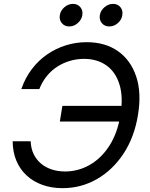

<svg xmlns="http://www.w3.org/2000/svg" viewBox="-20 -954 768 984"><path d="M300.3 10.3Q243.7 10.3 197 -6.6Q150.4 -23.4 116.5 -54.7Q82.5 -85.9 64 -130.1Q45.4 -174.3 44.9 -230H137.2Q138.7 -192.4 152.8 -163.6Q167 -134.8 190.9 -115Q214.8 -95.2 246.1 -85.2Q277.3 -75.2 313.5 -75.2Q380.9 -75.2 439.9 -108.9Q499 -142.6 540.5 -207Q582 -271.5 597.2 -363.8Q612.3 -456.1 592.5 -520.5Q572.8 -585 525.4 -618.7Q478 -652.3 410.6 -652.3Q374 -652.3 339.4 -642.3Q304.7 -632.3 274.2 -612.8Q243.7 -593.3 220 -564.2Q196.3 -535.2 181.6 -497.6H89.4Q108.9 -554.2 142.3 -598.6Q175.8 -643.1 220.2 -674.1Q264.6 -705.1 316.4 -721.4Q368.2 -737.8 423.8 -737.8Q519 -737.8 584.5 -691.9Q649.9 -646 678 -562Q706.1 -478 687 -364.3Q668.5 -250.5 612.8 -166.3Q557.1 -82 476.3 -35.9Q395.5 10.3 300.3 10.3ZM286.6 -331.1 299.8 -411.6H636.7L623.5 -331.1ZM540 -818.4Q516.1 -818.4 502 -835.4Q487.8 -852.5 491.7 -876.5Q495.6 -900.4 515.6 -917.2Q535.6 -934.1 559.6 -934.1Q583.5 -934.1 597.2 -917.2Q610.8 -900.4 606.9 -876.5Q603.5 -852.5 583.7 -835.4Q564 -818.4 540 -818.4ZM335 -818.4Q311 -818.4 296.9 -835.4Q282.7 -852.5 286.6 -876.5Q290.5 -900.4 310.3 -917.2Q330.1 -934.1 354 -934.1Q377.9 -934.1 391.8 -917.2Q405.8 -900.4 401.9 -876.5Q397.9 -852.5 378.2 -835.4Q358.4 -818.4 335 -818.4Z"/></svg>

Font: Inter 17pt
Style: Italic
Weight: 400
Italic angle: -9.3988°
Version: Version 4.001;git-66647c0bb